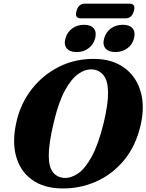

<svg xmlns="http://www.w3.org/2000/svg" viewBox="-20 -1044 821 1077"><path d="M513 -713.5Q611 -712 677 -664Q743 -616 768 -533.2Q793 -450.5 769.5 -345Q742.5 -225 675.2 -144.5Q608 -64 516 -24.2Q424 15.5 322.5 13Q223.5 11 158 -36.8Q92.5 -84.5 69.5 -169.8Q46.5 -255 74.5 -370Q99 -470 161.5 -548.2Q224 -626.5 314.2 -671Q404.5 -715.5 513 -713.5ZM342 -46Q379 -44.5 418.2 -71.2Q457.5 -98 494.2 -165Q531 -232 561 -352Q574 -407 580.2 -449.5Q586.5 -492 586 -524.5Q586 -589.5 561.5 -620.8Q537 -652 499 -654.5Q459.5 -657.5 419.8 -629.8Q380 -602 344.5 -537Q309 -472 283 -363Q267.5 -300 260.5 -252.8Q253.5 -205.5 253.5 -172Q253.5 -106 277.8 -76.8Q302 -47.5 342 -46ZM409.5 -752Q371.5 -752 354.5 -772.5Q337.5 -793 347 -828Q356.5 -863.5 384.8 -884.2Q413 -905 451 -905Q489.5 -905 506.2 -884.2Q523 -863.5 513.5 -828Q504 -793.5 476.2 -772.8Q448.5 -752 409.5 -752ZM627 -752Q589 -752 571.8 -772.5Q554.5 -793 564 -828Q573.5 -863.5 601.8 -884.2Q630 -905 668.5 -905Q707.5 -905 724.2 -884.2Q741 -863.5 731.5 -828Q722.5 -793.5 694.2 -772.8Q666 -752 627 -752ZM409 -982Q420 -1023.5 457 -1023.5H706.5Q742.5 -1023.5 731 -982.5Q720 -941 683.5 -941H434Q397.5 -941 409 -982Z"/></svg>

Font: Fraunces 9pt S000
Style: Bold Italic
Weight: 700
Italic angle: -16°
Version: Version 1.000; ttfautohint (v1.8.3)